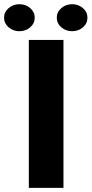

<svg xmlns="http://www.w3.org/2000/svg" viewBox="-82 -903 441 923"><path d="M223.1 -710.9V0H56.6V-710.9ZM-62.5 -817.9Q-62.5 -845.2 -40.5 -864Q-18.6 -882.8 11.2 -882.8Q41.5 -882.8 63.2 -864Q85 -845.2 85 -817.9Q85 -790.5 63.2 -771.7Q41.5 -752.9 11.2 -752.9Q-18.6 -752.9 -40.5 -771.7Q-62.5 -790.5 -62.5 -817.9ZM190.9 -817.9Q190.9 -845.2 212.9 -864Q234.9 -882.8 264.6 -882.8Q294.9 -882.8 316.7 -864Q338.4 -845.2 338.4 -817.9Q338.4 -790.5 316.7 -771.7Q294.9 -752.9 264.6 -752.9Q234.9 -752.9 212.9 -771.7Q190.9 -790.5 190.9 -817.9Z"/></svg>

Font: Roboto Condensed Black
Style: Regular
Weight: 900
Designer: Christian Robertson
Foundry: Google
Version: Version 3.008; 2023